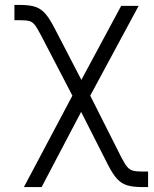

<svg xmlns="http://www.w3.org/2000/svg" viewBox="-20 -554 620 773"><path d="M271.5 -168.9 145.5 -411.1Q129.4 -441.9 119.9 -453.9Q110.4 -465.8 98.1 -469.2Q85.9 -472.7 58.6 -472.7H38.1V-534.2H58.6Q98.1 -534.2 121.1 -526.9Q144 -519.5 161.6 -500Q179.2 -480.5 200.2 -439.5L307.6 -232.4L467.8 -530.3H538.1L343.3 -168.9L468.8 80.1Q482.9 107.4 492.9 118.7Q502.9 129.9 515.9 133.3Q528.8 136.7 555.7 136.7H576.2V199.2H555.7Q515.6 199.2 492.2 192.1Q468.8 185.1 451.2 166Q433.6 147 414.1 108.4L306.6 -103.5L147.5 199.2H76.2Z"/></svg>

Font: Pretendard Std Light
Style: Regular
Weight: 300
Designer: Base glyphs from Inter by Rasmus Andersson; Hangeul glyphs from Noto Sans CJK(Source Han Sans) by Jang Soo-young and Kan
Foundry: Kil Hyung-jin
Version: Version 1.309